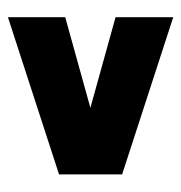

<svg xmlns="http://www.w3.org/2000/svg" viewBox="-6 -560 467 496"><g transform="rotate(-90 228.0 -312.5)"><path d="M431 -99 25 -231V-394L431 -526V-378L197 -313L431 -248Z"/></g></svg>

Font: Georama Condensed Black
Style: Regular
Weight: 900
Width: 3
Designer: Jean-Baptiste Levee
Foundry: Production Type
Version: Version 1.000